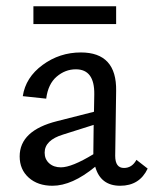

<svg xmlns="http://www.w3.org/2000/svg" viewBox="-20 -590 493 615"><path d="M352 -570V-513H87V-570ZM417 -78 453 -50Q427 5 365 5Q302 5 285 -56Q211 5 148 5Q101 5 72 -21Q43 -47 43 -89Q43 -172 163 -202L281 -232L282 -288Q283 -368 223 -368Q189 -368 161.5 -344.5Q134 -321 128 -274L53 -282Q62 -342 116.5 -382Q171 -422 239 -422Q354 -422 352 -299L349 -91Q349 -52 377 -52Q403 -52 417 -78ZM175 -54Q210 -54 279 -96V-104L280 -190L182 -159Q123 -141 123 -101Q123 -80 137.5 -67Q152 -54 175 -54Z"/></svg>

Font: EauTest Medium
Style: Regular
Weight: 500
Designer: Christian Thalmann (Catharsis Fonts)
Version: Version 0.001;PS 000.001;hotconv 1.0.88;makeotf.lib2.5.64775